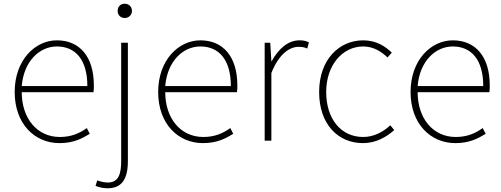

<svg xmlns="http://www.w3.org/2000/svg" viewBox="-20 -757 2697 1033"><path d="M300 13C378 13 423 -13 463 -37L447 -68C407 -39 362 -20 302 -20C178 -20 97 -122 97 -261H483C485 -274 485 -286 485 -297C485 -453 408 -540 286 -540C169 -540 59 -434 59 -262C59 -90 167 13 300 13ZM97 -294C108 -427 192 -507 286 -507C385 -507 450 -437 450 -294Z M558 256C632 256 668 211 668 110V-527H632V106C632 174 621 225 560 225C538 225 516 218 503 214L494 243C509 250 536 256 558 256ZM651 -660C671 -660 690 -675 690 -698C690 -723 671 -737 651 -737C630 -737 613 -723 613 -698C613 -675 630 -660 651 -660Z M1072 13C1150 13 1195 -13 1235 -37L1219 -68C1179 -39 1134 -20 1074 -20C950 -20 869 -122 869 -261H1255C1257 -274 1257 -286 1257 -297C1257 -453 1180 -540 1058 -540C941 -540 831 -434 831 -262C831 -90 939 13 1072 13ZM869 -294C880 -427 964 -507 1058 -507C1157 -507 1222 -437 1222 -294Z M1404 0H1440V-364C1481 -468 1539 -505 1586 -505C1607 -505 1616 -503 1633 -496L1642 -529C1624 -538 1609 -540 1591 -540C1528 -540 1477 -492 1442 -428H1440L1434 -527H1404Z M1933 13C2001 13 2057 -18 2101 -57L2080 -83C2043 -48 1992 -20 1934 -20C1814 -20 1735 -118 1735 -262C1735 -407 1823 -507 1934 -507C1988 -507 2030 -481 2065 -448L2088 -474C2053 -507 2006 -540 1934 -540C1807 -540 1697 -439 1697 -262C1697 -88 1799 13 1933 13Z M2430 13C2508 13 2553 -13 2593 -37L2577 -68C2537 -39 2492 -20 2432 -20C2308 -20 2227 -122 2227 -261H2613C2615 -274 2615 -286 2615 -297C2615 -453 2538 -540 2416 -540C2299 -540 2189 -434 2189 -262C2189 -90 2297 13 2430 13ZM2227 -294C2238 -427 2322 -507 2416 -507C2515 -507 2580 -437 2580 -294Z"/></svg>

Font: Noto Sans CJK KR Thin
Style: Regular
Weight: 250
Designer: Ryoko NISHIZUKA (kana & ideographs); Paul D. Hunt (Latin, Greek & Cyrillic); Wenlong ZHANG (bopomofo); Sandoll Communica
Foundry: Adobe Systems Incorporated
Version: Version 1.002;PS 1.002;hotconv 1.0.82;makeotf.lib2.5.63406